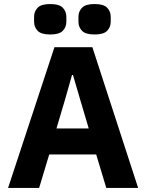

<svg xmlns="http://www.w3.org/2000/svg" viewBox="-20 -932 725 952"><path d="M665 0H507L457 -166H224L174 0H20L250 -698H438ZM420 -295 377 -440 342 -560H337L303 -440L260 -295ZM229 -761Q184 -761 166.5 -779.5Q149 -798 149 -824V-849Q149 -875 166.5 -893.5Q184 -912 229 -912Q274 -912 291.5 -893.5Q309 -875 309 -849V-824Q309 -798 291.5 -779.5Q274 -761 229 -761ZM449 -761Q404 -761 386.5 -779.5Q369 -798 369 -824V-849Q369 -875 386.5 -893.5Q404 -912 449 -912Q494 -912 511.5 -893.5Q529 -875 529 -849V-824Q529 -798 511.5 -779.5Q494 -761 449 -761Z"/></svg>

Font: IBM Plex Sans Var
Style: Regular
Weight: 400
Designer: Mike Abbink, Paul van der Laan, Pieter van Rosmalen
Foundry: Bold Monday
Version: Version 3.000